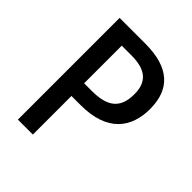

<svg xmlns="http://www.w3.org/2000/svg" viewBox="-200 -834 953 953"><g transform="rotate(45 277.0 -357.0)"><path d="M265 -714H85V0H190V-271H255C442 -271 512 -371 512 -501C512 -639 435 -714 265 -714ZM258 -624C359 -624 405 -584 405 -498C405 -398 352 -360 244 -360H190V-624Z"/></g></svg>

Font: Noto Sans Myanmar UI SemiCondensed Medium
Style: Regular
Weight: 500
Width: 4
Designer: Monotype Design Team
Foundry: Monotype Imaging Inc.
Version: Version 2.103